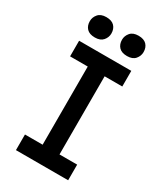

<svg xmlns="http://www.w3.org/2000/svg" viewBox="-218 -976 913 1064"><g transform="rotate(30 239.0 -444.5)"><path d="M70 0V-100H183V-600H70V-700H404V-600H291V-100H404V0ZM273 -824Q273 -849 290 -869Q307 -889 342 -889Q377 -889 394 -871Q411 -853 411 -824Q411 -799 394 -779Q377 -759 342 -759Q307 -759 290 -777Q273 -795 273 -824ZM67 -824Q67 -849 84 -869Q101 -889 136 -889Q171 -889 188 -871Q205 -853 205 -824Q205 -799 188 -779Q171 -759 136 -759Q101 -759 84 -777Q67 -795 67 -824Z"/></g></svg>

Font: Our Lexend
Style: Regular
Weight: 400
Designer: Bonnie Shaver-Troup, Thomas Jockin
Foundry: Lexend
Version: Version 1.007